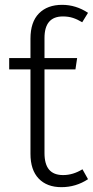

<svg xmlns="http://www.w3.org/2000/svg" viewBox="-20 -763 384 794"><path d="M321 -63 344 -22Q294 11 234 11Q174 11 140 -24.5Q106 -60 106 -127V-476H18V-523H106V-603Q106 -672 141 -707.5Q176 -743 237 -743Q294 -743 344 -710L320 -671Q300 -683 281.5 -689Q263 -695 240 -695Q164 -695 164 -606V-523H299L292 -476H164V-130Q164 -84 183 -61.5Q202 -39 241 -39Q282 -39 321 -63Z"/></svg>

Font: Fira Sans Light
Style: Regular
Weight: 300
Designer: bBox Type GmbH & Carrois Corporate GbR & Edenspiekermann AG
Foundry: bBox Type GmbH & Carrois Corporate GbR & Edenspiekermann AG
Version: Version 4.301